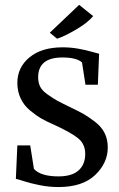

<svg xmlns="http://www.w3.org/2000/svg" viewBox="-20 -747 482 775"><path d="M210 -591 181 -615 299 -727H300L356 -682Q335 -656 287.5 -628Q240 -600 211 -591ZM216 8Q178 8 140.5 0.5Q103 -7 77 -15.5Q51 -24 44 -25L50 -160H102L117 -65Q145 -35 216 -35Q270 -35 297 -59Q324 -83 324 -126Q324 -166 294.5 -189.5Q265 -213 197 -244Q169 -256 148 -268Q127 -280 102 -300.5Q77 -321 63.5 -349.5Q50 -378 50 -412Q50 -475 99 -515.5Q148 -556 233 -556Q265 -556 296 -550.5Q327 -545 350.5 -538Q374 -531 380 -530L375 -405H325L311 -495Q289 -515 232 -515Q134 -515 134 -435Q134 -414 142 -397.5Q150 -381 173 -365Q196 -349 210.5 -341Q225 -333 264 -314Q298 -298 318 -286.5Q338 -275 364 -255Q390 -235 402.5 -209.5Q415 -184 415 -152Q415 -89 364 -40.5Q313 8 216 8Z"/></svg>

Font: Aikya Medium
Style: Regular
Weight: 500
Designer: Neelakash Kshetrimayum (Latin subset based on Merriweather by Eben Sorkin)
Foundry: Brand New Type
Version: Version 1.00 b005